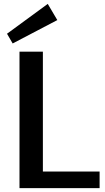

<svg xmlns="http://www.w3.org/2000/svg" viewBox="-20 -965 539 985"><path d="M173 -85H491V0H80V-700H200V-20ZM274 -862 45 -742 16 -792 225 -945Z"/></svg>

Font: Pathway Extreme 72pt SemiBold
Style: Regular
Weight: 600
Designer: Eduardo Rodriguez Tunni
Foundry: Eduardo Rodriguez Tunni
Version: Version 1.001;gftools[0.9.26]